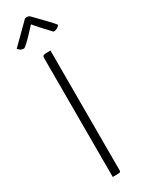

<svg xmlns="http://www.w3.org/2000/svg" viewBox="-273 -929 711 955"><g transform="rotate(-30 82.5 -451.5)"><path d="M59 0V-676Q59 -688 61 -693Q63 -698 73 -699Q83 -700 105 -700V-12Q105 -6 103 -3.5Q101 -1 91.5 -0.5Q82 0 59 0ZM166 -773Q166 -773 154.5 -785Q143 -797 128 -813.5Q113 -830 100.5 -844Q88 -858 86 -861Q86 -861 74 -848Q62 -835 45.5 -817.5Q29 -800 14.5 -787Q0 -774 -4 -774Q-17 -774 -25 -780.5Q-33 -787 -36 -791L75 -901Q80 -903 87 -903Q91 -903 95.5 -901.5Q100 -900 105 -895Q105 -895 119.5 -880Q134 -865 153 -845.5Q172 -826 186.5 -810Q201 -794 201 -791Q201 -788 190.5 -780.5Q180 -773 166 -773Z"/></g></svg>

Font: Yanone Kaffeesatz ExtraLight Light
Style: Regular
Weight: 300
Version: Version 2.003